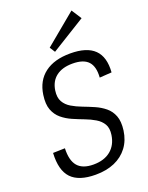

<svg xmlns="http://www.w3.org/2000/svg" viewBox="-172 -1025 862 1117"><g transform="rotate(-20 259.0 -466.0)"><path d="M222 7Q118 7 71.5 -42Q25 -91 31 -197L105 -199Q102 -124 132.5 -88.5Q163 -53 230 -53Q296 -53 336.5 -86Q377 -119 386 -179Q392 -220 377 -245.5Q362 -271 333.5 -288Q305 -305 270.5 -318Q236 -331 201.5 -346Q167 -361 139.5 -384Q112 -407 98.5 -442.5Q85 -478 93 -534Q105 -618 164 -662.5Q223 -707 322 -707Q424 -707 471 -661Q518 -615 511 -521L436 -516Q441 -583 411.5 -615Q382 -647 314 -647Q251 -647 213 -618Q175 -589 167 -534Q161 -492 176 -465.5Q191 -439 219.5 -422Q248 -405 282.5 -392Q317 -379 351.5 -364Q386 -349 413.5 -326.5Q441 -304 454.5 -269Q468 -234 461 -180Q453 -121 421.5 -79Q390 -37 339.5 -15Q289 7 222 7ZM455 -877 243 -746 222 -779 415 -939Z"/></g></svg>

Font: Pathway Extreme SemiCondensed Light
Style: Italic
Weight: 300
Width: 4
Italic angle: -8°
Version: Version 1.001;gftools[0.9.26]